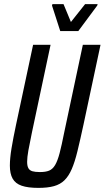

<svg xmlns="http://www.w3.org/2000/svg" viewBox="-20 -906 509 934"><path d="M167 8Q116 8 85.5 -2.5Q55 -13 41.5 -37Q28 -61 28 -100Q28 -136 36 -184.5Q44 -233 58 -299L141 -688H226L135 -260Q124 -208 118 -174Q112 -140 112 -119Q112 -99 118 -88Q124 -77 137.5 -73Q151 -69 174 -69Q202 -69 219 -76Q236 -83 248 -103Q260 -123 270 -161Q280 -199 292 -260L383 -688H469L386 -299Q370 -225 357 -171.5Q344 -118 329 -83.5Q314 -49 293.5 -29Q273 -9 242.5 -0.5Q212 8 167 8ZM273 -755 233 -879 235 -886H289L325 -799L394 -886H455L453 -879L361 -755Z"/></svg>

Font: Saira ExtraCondensed Medium
Style: Italic
Weight: 500
Width: 2
Italic angle: -12°
Designer: Hector Gatti with collaboration of the Omnibus-Type team
Foundry: Omnibus-Type
Version: Version 1.101